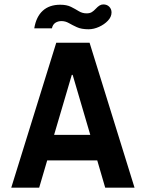

<svg xmlns="http://www.w3.org/2000/svg" viewBox="-20 -865 672 885"><path d="M31.9 0 239.3 -668H392.9L600.1 0H464.9L428.2 -125.8H197.6L160.6 0ZM229.4 -243.4H396.1L314.9 -519.9H310.9ZM388.2 -730.1Q355 -730.1 334.2 -739.8Q313.4 -749.4 297.4 -758.6Q281.3 -767.8 263.3 -767.8Q247.1 -767.8 235 -759.8Q222.9 -751.7 219.3 -734.3H137.9Q146.7 -787.9 177.1 -815.5Q207.4 -843.2 257.5 -843.2Q287.8 -843.2 307.5 -833.3Q327.1 -823.4 343.3 -813.4Q359.6 -803.4 379.3 -803.4Q393.8 -803.4 403.1 -809.1Q412.3 -814.7 421.7 -824.9Q430.6 -834.5 438.8 -839.6Q447.1 -844.6 456.2 -844.6Q473.1 -844.6 483.6 -834Q494.1 -823.3 494.1 -807.7Q494.1 -787.4 477.5 -769.8Q460.9 -752.2 436.5 -741.2Q412 -730.1 388.2 -730.1Z"/></svg>

Font: Atkinson Hyperlegible Mono ExtraLight
Style: Regular
Weight: 200
Monospace: yes
Designer: Elliott Scott, Megan Eiswerth, Linus Boman, Theodore Petrosky, Letters from Sweden
Foundry: Applied Design Works, Letters from Sweden
Version: Version 2.001